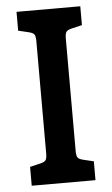

<svg xmlns="http://www.w3.org/2000/svg" viewBox="-52 -756 463 792"><g transform="rotate(-5 179.0 -360.0)"><path d="M47 -78 89 -88Q107 -92 112.5 -99.5Q118 -107 118 -126V-594Q118 -613 112.5 -620.5Q107 -628 89 -632L47 -642V-720H311V-642L269 -632Q251 -628 245.5 -620.5Q240 -613 240 -594V-126Q240 -107 245.5 -99.5Q251 -92 269 -88L311 -78V0H47Z"/></g></svg>

Font: Enriqueta SemiBold
Style: Regular
Weight: 600
Designer: Viviana Monsalve, Gustavo Ibarra
Foundry: 72Puntos
Version: Version 2.000